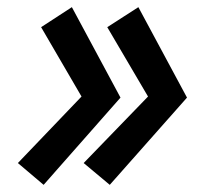

<svg xmlns="http://www.w3.org/2000/svg" viewBox="-20 -524 555 537"><path d="M208 -254 95 -448 181 -504 317 -251 102 -7 30 -68ZM394 -254 280 -448 367 -504 503 -251 287 -7 214 -68Z"/></svg>

Font: Jost* 600 Semi
Style: Italic
Weight: 600
Italic angle: -10°
Version: Version 3.500